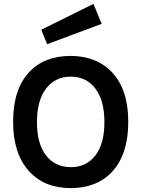

<svg xmlns="http://www.w3.org/2000/svg" viewBox="-20 -948 723 982"><path d="M191 -796 458 -928 500 -826 221 -722ZM47 -325Q47 -491 129 -579Q206 -662 342 -662Q407 -662 461 -640.5Q515 -619 554 -577Q636 -489 636 -325Q636 -160 554 -70Q476 14 341 14Q207 14 129 -72Q47 -161 47 -325ZM216 -495.5Q169 -435 169 -323.5Q169 -212 216 -152.5Q263 -93 342 -93Q421 -93 467.5 -152.5Q514 -212 514 -323.5Q514 -435 467.5 -495.5Q421 -556 342 -556Q263 -556 216 -495.5Z"/></svg>

Font: Karmilla
Style: Bold
Weight: 700
Designer: Jonathan Pinhorn
Version: Version 1.000